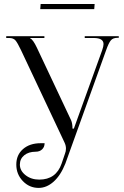

<svg xmlns="http://www.w3.org/2000/svg" viewBox="-20 -754 614 948"><path d="M445.3 -709H178.7L180.7 -734.4H447.3ZM173.8 132.8Q256.8 132.8 284.2 53.7L300.8 4.9Q305.7 -6.8 305.7 -20.5Q305.7 -35.2 298.8 -49.8L84 -505.9Q66.4 -543 56.2 -554.7Q45.9 -566.4 25.4 -566.4H10.7V-575.2H199.2V-566.4H128.9V-564.5Q142.6 -559.6 162.1 -518.6L331.1 -160.2Q337.9 -144.5 337.9 -119.1H344.7L484.4 -505.9Q491.2 -525.4 491.2 -536.1Q491.2 -566.4 443.4 -566.4H398.4V-575.2H566.4V-567.4H560.5Q538.1 -567.4 527.3 -554.7Q516.6 -542 503.9 -505.9L302.7 53.7Q279.3 112.3 244.6 143.1Q210 173.8 170.9 173.8Q125 173.8 92.8 140.1Q60.5 106.4 60.5 58.6Q60.5 10.7 93.8 -18.1Q127 -46.9 180.7 -46.9H200.2Q200.2 -28.3 188 -16.6Q175.8 -4.9 156.2 -4.9Q121.1 -4.9 99.6 12.7Q78.1 30.3 78.1 58.6Q78.1 88.9 106 110.8Q133.8 132.8 173.8 132.8Z"/></svg>

Font: FoglihtenNo07
Style: Regular
Weight: 500
Designer: gluk (gluksza@wp.pl)
Foundry: gluk (gluksza@wp.pl)
Version: Version 0.871